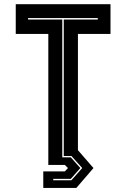

<svg xmlns="http://www.w3.org/2000/svg" viewBox="-20 -720 601 914"><path d="M186 174.5V96H288.5L303.5 80L288.5 65H210V-558.5H55V-700H506V-558.5H351V-5L425 80L343.5 174.5ZM233.5 138H320L371.5 80L320 22.5H283.5V-627H445.5V-634H113.5L114 -627H276.5V29H317L362.5 80L317 131.5H233.5Z"/></svg>

Font: Tourney Expanded ExtraBold
Style: Regular
Weight: 800
Width: 7
Designer: Tyler Finck
Foundry: Etcetera Type Co
Version: Version 1.010; ttfautohint (v1.8.3)